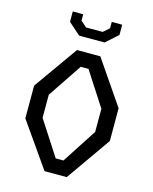

<svg xmlns="http://www.w3.org/2000/svg" viewBox="-136 -1030 891 1118"><g transform="rotate(15 310.0 -470.5)"><path d="M55.3 -268V-465.3L242.8 -730H383.5L564.7 -465.3V-268L376.8 0H242.8ZM333.2 -88.5 468.5 -297V-436.3L335.8 -641.5H289.2L151.5 -436.3V-297L286.5 -88.5ZM161 -878.3V-940.7H224V-902.3L259.8 -870.8H360.2L396 -902.3V-940.7H459V-878.8L386.8 -814.3H233.2Z"/></g></svg>

Font: Monaspace Krypton Var ExLight
Style: Regular
Weight: 200
Designer: Riley Cran and the Lettermatic Team
Version: Version 1.200 (Monaspace Krypton Var)